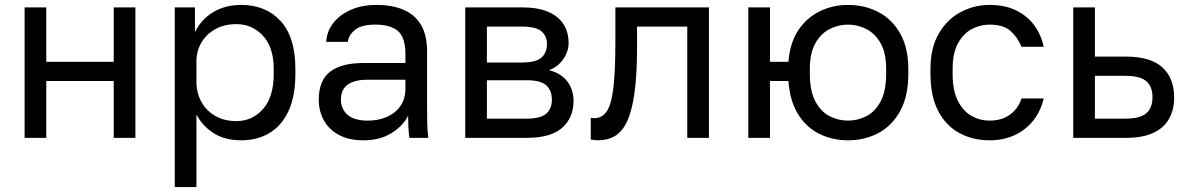

<svg xmlns="http://www.w3.org/2000/svg" viewBox="-20 -560 4825 780"><path d="M80 0V-530H168V-309H442V-530H530V0H442V-231H168V0Z M690 200V-530H772V-430Q799 -483 847.5 -511.5Q896 -540 960 -540Q1060 -540 1120 -474.5Q1180 -409 1180 -280V-260Q1180 -170 1152.5 -110Q1125 -50 1075.5 -20Q1026 10 960 10Q892 10 846.5 -20Q801 -50 778 -95V200ZM940 -68Q1005 -68 1048.5 -117Q1092 -166 1092 -260V-280Q1092 -367 1048.5 -414.5Q1005 -462 940 -462Q892 -462 855.5 -442Q819 -422 798.5 -387.5Q778 -353 778 -310V-230Q778 -182 798.5 -145.5Q819 -109 855.5 -88.5Q892 -68 940 -68Z M1456 10Q1398 10 1357.5 -11.5Q1317 -33 1296 -70.5Q1275 -108 1275 -155Q1275 -234 1321.5 -269Q1368 -304 1455 -304H1627V-340Q1627 -408 1596.5 -434Q1566 -460 1505 -460Q1448 -460 1422 -438.5Q1396 -417 1393 -390H1305Q1308 -433 1334 -466.5Q1360 -500 1405 -520Q1450 -540 1510 -540Q1573 -540 1619 -520.5Q1665 -501 1690 -459.5Q1715 -418 1715 -350V-135Q1715 -93 1715.5 -61.5Q1716 -30 1720 0H1643Q1640 -23 1639 -43.5Q1638 -64 1638 -90Q1617 -48 1570 -19Q1523 10 1456 10ZM1475 -70Q1517 -70 1551.5 -85Q1586 -100 1606.5 -129Q1627 -158 1627 -200V-236H1470Q1421 -236 1393 -216.5Q1365 -197 1365 -155Q1365 -118 1391.5 -94Q1418 -70 1475 -70Z M1870 0V-530H2100Q2166 -530 2208 -511.5Q2250 -493 2270 -460.5Q2290 -428 2290 -385Q2290 -350 2267.5 -318.5Q2245 -287 2210 -275Q2259 -263 2284.5 -229.5Q2310 -196 2310 -151Q2310 -82 2264 -41Q2218 0 2120 0ZM1958 -78H2120Q2176 -78 2199 -98Q2222 -118 2222 -155Q2222 -193 2199 -213.5Q2176 -234 2120 -234H1958ZM1958 -306H2100Q2157 -306 2179.5 -326Q2202 -346 2202 -381Q2202 -414 2179.5 -433Q2157 -452 2100 -452H1958Z M2410 10Q2403 10 2395.5 9Q2388 8 2380 7V-81Q2383 -80 2395 -80Q2425 -80 2444 -106.5Q2463 -133 2471.5 -200.5Q2480 -268 2480 -390V-530H2860V0H2772V-452H2568V-370Q2568 -259 2558 -185.5Q2548 -112 2528.5 -69Q2509 -26 2479 -8Q2449 10 2410 10Z M3020 0V-530H3108V-309H3183Q3189 -386 3223 -437Q3257 -488 3310 -514Q3363 -540 3425 -540Q3493 -540 3548.5 -511Q3604 -482 3637 -424Q3670 -366 3670 -280V-260Q3670 -169 3637 -109Q3604 -49 3548.5 -19.5Q3493 10 3425 10Q3362 10 3309 -16Q3256 -42 3222.5 -95.5Q3189 -149 3183 -231H3108V0ZM3425 -70Q3465 -70 3500.5 -88.5Q3536 -107 3558 -149Q3580 -191 3580 -260V-280Q3580 -344 3558 -383.5Q3536 -423 3500.5 -441.5Q3465 -460 3425 -460Q3385 -460 3349.5 -441.5Q3314 -423 3292 -383.5Q3270 -344 3270 -280V-260Q3270 -191 3292 -149Q3314 -107 3349.5 -88.5Q3385 -70 3425 -70Z M4000 10Q3932 10 3877.5 -19.5Q3823 -49 3791.5 -109Q3760 -169 3760 -260V-280Q3760 -366 3794 -424Q3828 -482 3883 -511Q3938 -540 4000 -540Q4063 -540 4108.5 -517.5Q4154 -495 4182 -456.5Q4210 -418 4220 -370H4130Q4114 -408 4085.5 -434Q4057 -460 4000 -460Q3961 -460 3927 -441.5Q3893 -423 3871.5 -383.5Q3850 -344 3850 -280V-260Q3850 -192 3871.5 -150Q3893 -108 3927 -89Q3961 -70 4000 -70Q4049 -70 4082.5 -94Q4116 -118 4130 -160H4220Q4208 -108 4177 -69.5Q4146 -31 4101 -10.5Q4056 10 4000 10Z M4340 0V-530H4428V-330H4555Q4655 -330 4702.5 -286Q4750 -242 4750 -164Q4750 -114 4729 -77Q4708 -40 4665 -20Q4622 0 4555 0ZM4428 -78H4550Q4612 -78 4637 -100Q4662 -122 4662 -165Q4662 -208 4637 -230Q4612 -252 4550 -252H4428Z"/></svg>

Font: Golos Text
Style: Regular
Weight: 400
Designer: A.Korolkova, Vitaly Kuzmin
Foundry: ParaType Ltd
Version: Version 2.004